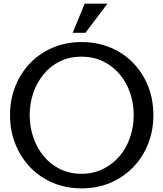

<svg xmlns="http://www.w3.org/2000/svg" viewBox="-20 -1020 897 1054"><path d="M428 14Q342 14 270 -16.5Q198 -47 145.5 -102Q93 -157 64 -230Q35 -303 35 -388Q35 -473 64 -546Q93 -619 145.5 -673.5Q198 -728 270 -758.5Q342 -789 428 -789Q514 -789 586 -759Q658 -729 711 -674.5Q764 -620 793 -547Q822 -474 822 -388Q822 -303 793 -230Q764 -157 711 -102Q658 -47 586 -16.5Q514 14 428 14ZM427 -66Q492 -66 545 -92Q598 -118 636 -162.5Q674 -207 694 -265.5Q714 -324 714 -388Q714 -453 694 -511Q674 -569 636 -613.5Q598 -658 545 -683.5Q492 -709 427 -709Q362 -709 309.5 -683.5Q257 -658 220 -613Q183 -568 163 -510.5Q143 -453 143 -388Q143 -324 163 -265.5Q183 -207 220 -162.5Q257 -118 309.5 -92Q362 -66 427 -66ZM449 -840H379L445 -1000H570Z"/></svg>

Font: Faculty Glyphic
Style: Regular
Weight: 400
Designer: Koto Studio, Dylan Young
Foundry: Koto Studio
Version: Version 1.004; ttfautohint (v1.8.4.7-5d5b)